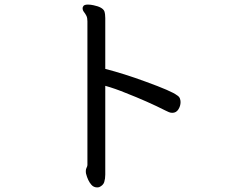

<svg xmlns="http://www.w3.org/2000/svg" viewBox="-20 -752 1040 839"><path d="M362 -659Q362 -674 357.5 -683Q353 -692 347 -699.5Q341 -707 341 -716Q341 -720 343 -723Q346 -732 364 -732Q376 -732 389 -729Q428 -721 436 -703Q440 -691 440 -673V-451Q522 -430 617 -395Q730 -354 753 -336Q763 -330 766 -322Q769 -314 769 -306Q769 -289 759.5 -274Q750 -259 733 -259Q725 -259 718 -262L705 -268Q624 -309 529 -346Q483 -365 440 -377V11Q440 29 435.5 43.5Q431 58 413 66Q410 67 405 67Q389 67 379 55Q364 38 356 7Q355 3 355 -5Q355 -13 358.5 -19.5Q362 -26 362 -31Z"/></svg>

Font: Moon Stars Kai HW
Style: Bold
Weight: 700
Designer: GuiWonder
Version: Version 1.101